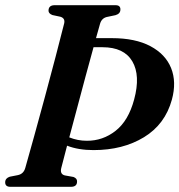

<svg xmlns="http://www.w3.org/2000/svg" viewBox="-28 -720 691 740"><path d="M208 -72Q202.5 -49 221.5 -44L255 -38Q269.5 -32.5 269 -20.5Q269 0 245.5 0H12Q-8.5 0 -8 -18Q-7.5 -33.5 10 -39L40.5 -45Q63 -49.5 69.5 -73Q84.5 -125 104.2 -197Q124 -269 145.5 -348Q167 -427 186.2 -501Q205.5 -575 219.5 -630.5Q223.5 -650 204.5 -655.5L174 -662Q158.5 -668 159 -679.5Q159.5 -700 183 -700H416.5Q428 -700 432.2 -695.2Q436.5 -690.5 436 -683Q436 -667 417 -661.5L383.5 -654.5Q363.5 -649.5 357.5 -628Q350.5 -603.5 342 -573H403Q493.5 -573 551.8 -542Q610 -511 631.5 -457.5Q653 -404 634.5 -336Q608.5 -241 527 -191.2Q445.5 -141.5 332.5 -141.5Q274 -141.5 230.5 -158.5Q216.5 -106 208 -72ZM306.5 -177.5Q368 -177 417.5 -215.8Q467 -254.5 489 -336.5Q514 -429 482 -483.5Q450 -538 367 -538H332.5Q317.5 -484 301.2 -423.5Q285 -363 269 -302.8Q253 -242.5 239 -190.5Q271.5 -177.5 306.5 -177.5Z"/></svg>

Font: Fraunces 144pt S050 SemiBold
Style: Italic
Weight: 600
Italic angle: -16°
Version: Version 1.000; ttfautohint (v1.8.3)